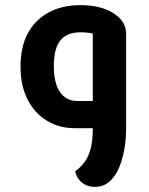

<svg xmlns="http://www.w3.org/2000/svg" viewBox="-20 -500 582 749"><path d="M270 0Q212 0 164 -28.5Q116 -57 88 -111Q60 -165 60 -241Q60 -354 123.5 -417Q187 -480 294 -480Q373 -480 422.5 -448.5Q472 -417 472 -369V0H342V-369Q335 -371 322 -372.5Q309 -374 294 -374Q242 -374 216 -343Q190 -312 190 -241Q190 -177 213.5 -141.5Q237 -106 283 -106H472V0ZM350 229Q325 229 308 218Q291 207 282.5 192.5Q274 178 274 168Q295 152 310 132Q325 112 333.5 80.5Q342 49 342 0V-106H472V0Q472 44 464.5 85Q457 126 442.5 158.5Q428 191 405 210Q382 229 350 229Z"/></svg>

Font: El Messiri
Style: Regular
Weight: 400
Designer: Mohamed Gaber
Foundry: Kief Type Foundry
Version: Version 2.020